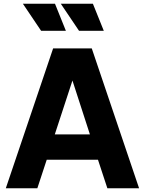

<svg xmlns="http://www.w3.org/2000/svg" viewBox="-20 -1003 772 1023"><path d="M11 0H179L229 -152H502L552 0H721L469 -745H263ZM272 -287 366 -574 459 -287ZM401 -839H533L475 -983H304ZM199 -839H331L273 -983H102Z"/></svg>

Font: Plus Jakarta Sans ExtraBold
Style: Regular
Weight: 800
Designer: Gumpita Rahayu
Foundry: Tokotype
Version: Version 2.004; ttfautohint (v1.8.3)